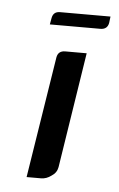

<svg xmlns="http://www.w3.org/2000/svg" viewBox="-39 -436 290 466"><g transform="rotate(5 106.0 -203.0)"><path d="M43 0 89.8 -295.9Q92.8 -312 109.9 -312H162.1L118.2 -30.8Q115.7 -16.6 103 -8.8Q91.3 0 78.1 0ZM66.9 -374 69.8 -390.1Q72.8 -405.8 88.9 -405.8H211.9L210 -390.1Q207 -374 189.9 -374Z"/></g></svg>

Font: Hhenum
Style: Italic
Weight: 400
Designer: T. Christopher White
Version: Version 1.0